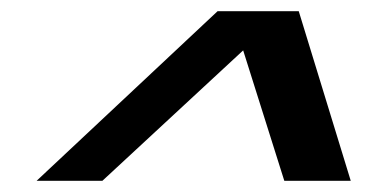

<svg xmlns="http://www.w3.org/2000/svg" viewBox="-20 -689 692 343"><path d="M368.7 -669 45.4 -366H162.9L414.4 -599L487.9 -366H606.6L513.7 -669Z"/></svg>

Font: Din Kursivschrift
Style: Breit
Weight: 400
Version: Version 1.089